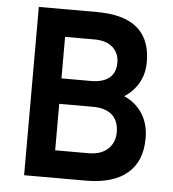

<svg xmlns="http://www.w3.org/2000/svg" viewBox="-50 -727 696 774"><g transform="rotate(5 298.0 -340.5)"><path d="M76 0V-681H309Q383 -681 431.5 -661Q480 -641 504.5 -600Q529 -559 529 -497Q529 -446 504.5 -407Q480 -368 439.5 -346.5Q399 -325 351 -325L356 -370Q417 -370 460 -348Q503 -326 527 -286Q551 -246 551 -191Q551 -97 493 -48.5Q435 0 326 0ZM192 -614V-74L148 -111H327Q377 -111 405 -137Q433 -163 433 -205Q433 -251 406 -275Q379 -299 329 -299H148V-402H311Q360 -402 385.5 -423Q411 -444 411 -485Q411 -523 385 -546.5Q359 -570 311 -570H152Z"/></g></svg>

Font: Gabarito Medium
Style: Regular
Weight: 500
Designer: Leandro Assis / Alvaro Franca / Felipe Casaprima
Foundry: Naipe Foundry
Version: Version 1.000